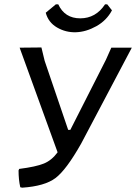

<svg xmlns="http://www.w3.org/2000/svg" viewBox="-20 -862 631 890"><path d="M477 -842 499 -814Q474 -767 426.5 -740.5Q379 -714 332 -712.5Q285 -711 244.5 -734.5Q204 -758 192 -803L239 -842H250Q280 -777 352 -777Q424 -777 467 -842ZM66 -72 69 -79Q147 -89 183.5 -104Q220 -119 247 -156L71 -641L172 -642L187 -580L296 -260H306L471 -585L496 -641H591L356 -196Q287 -74 237 -36.5Q187 1 83 8L74 6Q66 -29 66 -72Z"/></svg>

Font: Alegreya Sans SC Medium
Style: Italic
Weight: 500
Italic angle: -7°
Designer: Juan Pablo del Peral
Foundry: Huerta Tipografica
Version: Version 2.007